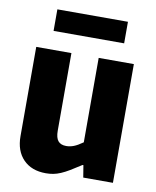

<svg xmlns="http://www.w3.org/2000/svg" viewBox="-83 -786 700 860"><g transform="rotate(10 267.5 -356.0)"><path d="M184 10Q119 10 81.5 -28.5Q44 -67 44 -134V-540H204V-187Q204 -155 216 -140.5Q228 -126 253 -126Q270 -126 287 -132.5Q304 -139 328 -156V-540H488V0H353L344 -55H340Q311 -36 290 -23.5Q269 -11 251.5 -3.5Q234 4 218 7Q202 10 184 10ZM108 -722H429V-624H108Z"/></g></svg>

Font: Encode Sans Compressed
Style: ExtraBold
Weight: 800
Designer: Pablo Impallari, Andres Torresi
Foundry: Pablo Impallari, Andres Torresi
Version: Version 1.000; ttfautohint (v1.00) -l 8 -r 50 -G 200 -x 14 -